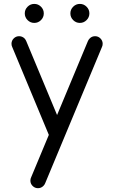

<svg xmlns="http://www.w3.org/2000/svg" viewBox="-20 -733 587 987"><path d="M231 -39.6 43.5 -489.7Q39.1 -498 39.1 -507.8Q39.1 -523.9 50.5 -535.4Q62 -546.9 78.1 -546.9Q94.2 -546.9 106 -535.6Q112.3 -528.8 115.2 -521L273.4 -141.6L431.6 -521Q434.6 -528.8 441.4 -535.6Q452.6 -546.9 468.8 -546.9Q484.9 -546.9 496.3 -535.4Q507.8 -523.9 507.8 -507.8Q507.8 -498 503.4 -489.7L212.4 208.5Q209.5 216.3 203.1 222.7Q191.4 234.4 175.3 234.4Q159.2 234.4 147.7 222.9Q136.2 211.4 136.2 195.3Q136.2 185.5 140.6 177.2ZM205.1 -664.1Q205.1 -644 190.7 -629.6Q176.3 -615.2 156.2 -615.2Q136.2 -615.2 121.8 -629.6Q107.4 -644 107.4 -664.1Q107.4 -684.1 121.8 -698.5Q136.2 -712.9 156.2 -712.9Q176.3 -712.9 190.7 -698.5Q205.1 -684.1 205.1 -664.1ZM439.5 -664.1Q439.5 -644 425 -629.6Q410.6 -615.2 390.6 -615.2Q370.6 -615.2 356.2 -629.6Q341.8 -644 341.8 -664.1Q341.8 -684.1 356.2 -698.5Q370.6 -712.9 390.6 -712.9Q410.6 -712.9 425 -698.5Q439.5 -684.1 439.5 -664.1Z"/></svg>

Font: Comfortaa
Style: Regular
Weight: 400
Designer: Johan Aakerlund - aajohan
Foundry: Johan Aakerlund
Version: Version 2.004 2013